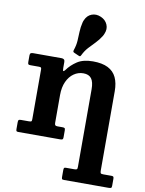

<svg xmlns="http://www.w3.org/2000/svg" viewBox="-112 -913 938 1245"><g transform="rotate(10 356.5 -290.5)"><path d="M110 -440Q120.5 -440 124 -437.4Q127.5 -434.7 127.5 -424.2V-97.5Q127.5 -85 123.4 -82.5Q119.2 -80 106.5 -80H56.5Q45.2 -80 41.4 -76.8Q37.5 -73.5 37.5 -61.5V-18.3Q37.5 -7.5 39.9 -3.8Q42.2 0 52.5 0H328Q338.3 0 342.9 -2.9Q347.5 -5.7 347.5 -16.8V-62.3Q347.5 -74 343.5 -77Q339.5 -80 328.8 -80H297Q285.3 -80 281.4 -84.4Q277.5 -88.8 277.5 -100V-283Q277.5 -334.5 294.5 -371.5Q311.5 -408.5 340 -428.2Q368.5 -448 402.5 -448Q439 -448 455.7 -425.7Q472.5 -403.5 472.5 -355.5V155.5Q472.5 168.5 468.6 171.7Q464.7 175 452 175H396.7Q387 175 384.7 179.6Q382.5 184.2 382.5 193.7V235.8Q382.5 246.8 384.7 250.9Q387 255 398 255H690.3Q703.3 255 707.9 252.4Q712.5 249.8 712.5 236.5V191.7Q712.5 182.2 709.4 178.6Q706.3 175 697 175H643.5Q629.3 175 625.9 171Q622.5 167 622.5 153V-369Q622.5 -422.5 605 -459.5Q587.5 -496.5 549.5 -515.8Q511.5 -535 450.5 -535Q386.3 -535 347.3 -509.4Q308.3 -483.8 282.8 -448.3Q275 -438.3 271.3 -439.9Q267.5 -441.5 267.5 -460.5V-498.7Q267.5 -510.3 261.6 -515.1Q255.8 -520 245.8 -520H58.8Q48.2 -520 42.9 -516.4Q37.5 -512.7 37.5 -501V-459Q37.5 -447.5 40.5 -443.7Q43.5 -440 55.2 -440ZM484.5 -708.5Q487.3 -713 489 -716.9Q490.8 -720.7 492.3 -724.7Q506.3 -756.7 494 -785.7Q481.8 -814.7 449.8 -828.5Q417.7 -842.5 388.5 -831.4Q359.2 -820.3 345.5 -788Q343.7 -784 342.2 -780.2Q340.7 -776.5 339.5 -771.2Q331.7 -739.3 330.7 -709.1Q329.7 -679 327.9 -649Q326 -619 315.2 -587.5Q313 -580.7 313.4 -576.2Q313.7 -571.7 321.5 -568.5L350.8 -555.5Q358.5 -552.2 361.4 -553.1Q364.3 -554 368 -561.2Q383 -592 403.5 -614.4Q424 -636.7 445.4 -658.4Q466.8 -680 484.5 -708.5Z"/></g></svg>

Font: Besley
Style: Regular
Weight: 400
Designer: Owen Earl
Foundry: indestructible type*
Version: Version 4.000